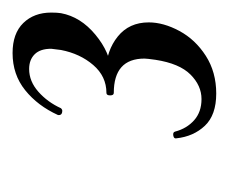

<svg xmlns="http://www.w3.org/2000/svg" viewBox="-50 -720 372 313"><g transform="rotate(-90 136.5 -563.0)"><path d="M257 -507Q257 -483 243 -457Q229 -431 202.5 -414Q176 -397 141 -397Q106 -397 88.5 -415.5Q71 -434 68 -462Q67 -466 72.5 -467Q78 -468 79 -464Q84 -445 97.5 -433Q111 -421 132 -421Q154 -421 172 -439Q190 -457 196 -496Q198 -510 198 -514Q198 -564 142 -564Q138 -564 138 -570Q138 -576 142 -576Q169 -576 187.5 -597.5Q206 -619 212 -650L214 -666Q214 -684 205 -693Q196 -702 181 -702Q161 -702 144 -687Q127 -672 117 -650Q115 -648 113 -648Q105 -648 106 -655Q121 -688 146.5 -708.5Q172 -729 207 -729Q239 -729 256 -711.5Q273 -694 273 -666Q273 -656 272 -650Q266 -618 237 -594Q208 -570 178 -568V-577Q211 -576 234 -557.5Q257 -539 257 -507Z"/></g></svg>

Font: Cormorant Garamond SemiBold
Style: Italic
Weight: 600
Italic angle: -10°
Designer: Christian Thalmann (Catharsis Fonts)
Foundry: Catharsis Fonts
Version: Version 4.000